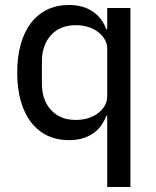

<svg xmlns="http://www.w3.org/2000/svg" viewBox="-20 -550 625 770"><path d="M410 -85H406Q388 -37 349.5 -12.5Q311 12 257 12Q208 12 169.5 -6.5Q131 -25 104 -60.5Q77 -96 63 -146Q49 -196 49 -259Q49 -322 63 -372Q77 -422 104 -457.5Q131 -493 169.5 -511.5Q208 -530 257 -530Q311 -530 349.5 -505.5Q388 -481 406 -433H410V-518H503V200H410ZM284 -69Q310 -69 333 -76Q356 -83 373 -96Q390 -109 400 -126Q410 -143 410 -164V-354Q410 -375 400 -392Q390 -409 373 -422Q356 -435 333 -442Q310 -449 284 -449Q221 -449 184.5 -409Q148 -369 148 -303V-215Q148 -149 184.5 -109Q221 -69 284 -69Z"/></svg>

Font: IBM Plex Sans Thai Looped Text
Style: Regular
Weight: 450
Designer: Mike Abbink, Paul van der Laan, Pieter van Rosmalen, Ben Mitchell, Mark Frömberg
Foundry: Bold Monday
Version: Version 1.1